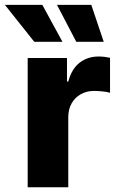

<svg xmlns="http://www.w3.org/2000/svg" viewBox="-61 -786 498 806"><path d="M55.2 0V-542.5H220.2V-443.8H225.6Q240.2 -497.6 273.7 -523.2Q307.1 -548.8 353 -548.8Q365.2 -548.8 377.7 -547.4Q390.1 -545.9 400.9 -543.5V-396.5Q389.2 -400.4 369.4 -402.3Q349.6 -404.3 333.5 -404.3Q302.7 -404.3 278.1 -390.4Q253.4 -376.5 239.5 -351.8Q225.6 -327.1 225.6 -294.4V0ZM259.3 -610.4 178.2 -765.6H322.3L374.5 -610.4ZM83 -610.4 -40.5 -765.6H116.7L201.2 -610.4Z"/></svg>

Font: Inter 16pt ExtraBold
Style: Regular
Weight: 800
Version: Version 4.001;git-66647c0bb